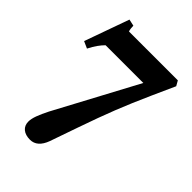

<svg xmlns="http://www.w3.org/2000/svg" viewBox="-236 -889 995 995"><g transform="rotate(45 261.0 -391.5)"><path d="M179.5 10.5Q145.5 10.5 126.2 -5.8Q107 -22 107 -50.5Q107 -70.5 117.2 -98.2Q127.5 -126 146 -162.5L387 -613H110.5Q96 -598.5 82.8 -580Q69.5 -561.5 54.5 -532.5L16.5 -549.5L104 -794.5L140.5 -786.5Q140.5 -778.5 141.8 -767Q143 -755.5 146 -749H504L519.5 -721.5Q487 -650 463 -596.2Q439 -542.5 420 -497.8Q401 -453 384 -410Q367 -367 349 -317.8Q331 -268.5 309 -205.5Q287 -142.5 257.5 -57.5Q232.5 10.5 179.5 10.5Z"/></g></svg>

Font: Libre Caslon Text
Style: Regular
Weight: 400
Designer: Pablo Impallari, Rodrigo Fuenzalida, Katja Schimmel
Foundry: Pablo Impallari, Rodrigo Fuenzalida
Version: Version 2.000